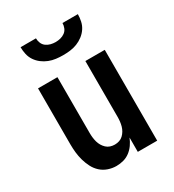

<svg xmlns="http://www.w3.org/2000/svg" viewBox="-181 -842 862 952"><g transform="rotate(-30 250.0 -366.0)"><path d="M204 8Q180 8 157 0Q134 -8 116.5 -24Q99 -40 88 -61.5Q77 -83 70.5 -106Q64 -129 61.5 -152.5Q59 -176 59 -200V-520H170V-200Q170 -187 171.5 -174Q173 -161 176.5 -148.5Q180 -136 186.5 -125Q193 -114 202.5 -105Q212 -96 224.5 -92Q237 -88 250 -88Q263 -88 275.5 -92Q288 -96 297.5 -105Q307 -114 313.5 -125Q320 -136 323.5 -148.5Q327 -161 328.5 -174Q330 -187 330 -200V-520H441V0H330V-82Q322 -62 310 -45Q298 -28 281.5 -15.5Q265 -3 245 2.5Q225 8 204 8ZM250 -600Q230 -600 209.5 -602.5Q189 -605 170 -612.5Q151 -620 134.5 -632.5Q118 -645 106.5 -662Q95 -679 90.5 -699.5Q86 -720 86 -740H174Q174 -726 179.5 -712.5Q185 -699 196.5 -690.5Q208 -682 222 -678.5Q236 -675 250 -675Q264 -675 278 -678.5Q292 -682 303.5 -690.5Q315 -699 320.5 -712.5Q326 -726 326 -740H414Q414 -720 409.5 -699.5Q405 -679 393.5 -662Q382 -645 365.5 -632.5Q349 -620 330 -612.5Q311 -605 290.5 -602.5Q270 -600 250 -600Z"/></g></svg>

Font: Iosevka SS18
Style: Bold
Weight: 700
Monospace: yes
Designer: Belleve Invis
Foundry: Belleve Invis
Version: Version 25.1.1; ttfautohint (v1.8.4)